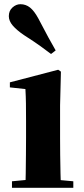

<svg xmlns="http://www.w3.org/2000/svg" viewBox="-20 -894 398 914"><path d="M37 0V-31L142 -41H220L329 -31V0ZM101 0Q102 -26 102.5 -68.5Q103 -111 103.5 -157Q104 -203 104 -238V-318Q104 -368 103.5 -401.5Q103 -435 101 -470L27 -478V-502L257 -562L270 -553L266 -392V-238Q266 -203 266.5 -157Q267 -111 268 -68.5Q269 -26 270 0ZM245 -654 223 -637Q199 -655 171.5 -675Q144 -695 94 -727Q60 -750 41 -772Q22 -794 22 -817Q22 -843 39.5 -858.5Q57 -874 77 -874Q103 -874 123 -858Q143 -842 162 -807Q192 -749 210.5 -715.5Q229 -682 245 -654Z"/></svg>

Font: Noto Serif JP Black
Style: Regular
Weight: 900
Designer: Ryoko NISHIZUKA 西塚涼子 (kana & ideographs); Frank Grießhammer (Latin, Greek & Cyrillic); Wenlong ZHANG 张文龙 (bopomofo); San
Foundry: Adobe
Version: Version 2.003-H1;hotconv 1.1.1;makeotfexe 2.6.0